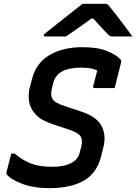

<svg xmlns="http://www.w3.org/2000/svg" viewBox="-20 -966 713 1005"><path d="M411 -719Q493 -719 541.5 -698.5Q590 -678 610 -656Q617 -649 614 -640Q607 -610 597.5 -574Q588 -538 580 -505H476Q465 -505 468 -516Q473 -534 478 -553.5Q483 -573 489 -597Q473 -605 452.5 -608.5Q432 -612 404 -612Q343 -612 306.5 -593Q270 -574 259 -533L252 -505Q243 -470 254 -449Q265 -428 318 -411L405 -382Q487 -355 512 -306Q537 -257 521 -195L509 -147Q487 -60 419.5 -21Q352 18 242 19Q156 19 95.5 -4Q35 -27 15 -54Q12 -58 14 -65Q22 -97 28.5 -121.5Q35 -146 39 -162H57Q95 -129 139.5 -111Q184 -93 253 -93Q316 -93 352.5 -112.5Q389 -132 397 -166L406 -201Q414 -235 401 -253.5Q388 -272 340 -288L253 -317Q195 -336 166.5 -367Q138 -398 132.5 -434Q127 -470 135 -504L147 -551Q169 -637 239.5 -678Q310 -719 411 -719ZM412 -946H531Q538 -946 543 -943Q548 -940 558 -926Q567 -916 586.5 -890.5Q606 -865 629.5 -834Q653 -803 673 -775H572Q561 -775 557 -777Q553 -779 546 -785Q534 -797 515 -817.5Q496 -838 468 -869H459Q417 -839 384.5 -816Q352 -793 325 -775H219Q208 -775 209 -782Q210 -786 215 -790Q220 -794 237 -808Q259 -825 291.5 -851Q324 -877 357 -903Q390 -929 412 -946Z"/></svg>

Font: Recursive Sn Lnr St SmB
Style: Italic
Weight: 600
Italic angle: -15°
Version: Version 1.079;hotconv 1.0.112;makeotfexe 2.5.65598; ttfautoh